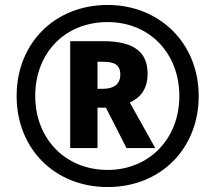

<svg xmlns="http://www.w3.org/2000/svg" viewBox="-20 -744 867 774"><path d="M414 10C627 10 781 -144 781 -357C781 -570 623 -724 414 -724C201 -724 47 -570 47 -357C47 -144 201 10 414 10ZM414 -59C242 -59 122 -186 122 -357C122 -531 242 -655 414 -655C584 -655 703 -528 703 -357C703 -183 580 -59 414 -59ZM263 -147H373V-310H407L490 -147H606L503 -331C542 -348 575 -381 575 -447C575 -532 523 -578 396 -578H263ZM395 -386H373V-495H395C441 -495 465 -483 465 -443C465 -405 439 -386 395 -386Z"/></svg>

Font: Noto Sans Canadian Aboriginal
Style: Bold
Weight: 700
Designer: Monotype Design Team, Typotheque's Kevin King
Foundry: Monotype Imaging Inc.
Version: Version 2.004